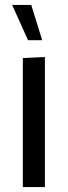

<svg xmlns="http://www.w3.org/2000/svg" viewBox="-20 -754 274 774"><path d="M72 0V-520L161 -524V0ZM93 -592 29 -734H106L150 -592Z"/></svg>

Font: Murecho
Style: Regular
Weight: 400
Designer: Neil Summerour
Foundry: Positype
Version: Version 1.010; ttfautohint (v1.8.3)